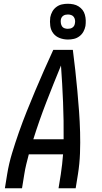

<svg xmlns="http://www.w3.org/2000/svg" viewBox="-20 -1000 540 1020"><path d="M6 0 18 -74Q27 -130 44 -186Q61 -242 80.5 -297.5Q100 -353 122 -408Q144 -463 167 -517.5Q190 -572 214 -626.5Q238 -681 263 -735H367Q374 -681 380 -626.5Q386 -572 391 -517.5Q396 -463 400 -408Q404 -353 405.5 -297.5Q407 -242 405 -186Q403 -130 394 -74L382 0H291L303 -74Q307 -100 310 -127Q313 -154 315 -180H133Q126 -154 119.5 -127Q113 -100 109 -74L97 0ZM157 -260H318Q319 -359 315 -457Q311 -555 304 -652Q264 -555 226 -457Q188 -359 157 -260ZM341 -790Q318 -790 297 -798Q276 -806 263 -823Q250 -840 247 -862.5Q244 -885 247 -908Q250 -924 258 -938.5Q266 -953 279.5 -963Q293 -973 308.5 -976.5Q324 -980 340 -980Q355 -980 370 -977Q385 -974 397.5 -966Q410 -958 418.5 -947Q427 -936 431 -921.5Q435 -907 435.5 -892Q436 -877 434 -862Q431 -846 423 -831.5Q415 -817 401.5 -807Q388 -797 372.5 -793.5Q357 -790 341 -790ZM340 -847Q347 -847 353.5 -848.5Q360 -850 365.5 -854Q371 -858 374 -863.5Q377 -869 378 -876Q380 -885 378.5 -894Q377 -903 372 -910Q367 -917 358.5 -920Q350 -923 341 -923Q334 -923 327.5 -921.5Q321 -920 315.5 -916Q310 -912 307 -906.5Q304 -901 303 -894Q302 -885 303.5 -876Q305 -867 309.5 -860Q314 -853 322.5 -850Q331 -847 340 -847Z"/></svg>

Font: Iosevka Term Curly Medium
Style: Italic
Weight: 500
Italic angle: -9°
Designer: Belleve Invis
Foundry: Belleve Invis
Version: Version 32.3.0